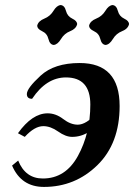

<svg xmlns="http://www.w3.org/2000/svg" viewBox="-20 -736 560 768"><path d="M155.8 11.7Q64.9 11.7 28.3 -73.7L52.7 -93.8Q81.5 -22 151.4 -22Q242.2 -22 291.7 -112.3Q341.3 -202.6 341.3 -317.9Q341.3 -426.3 243.7 -426.3Q165.5 -426.3 108.4 -340.8Q87.4 -340.8 87.4 -359.9Q87.4 -382.8 142.3 -433.3Q197.3 -483.9 298.8 -483.9Q458.5 -483.9 458.5 -312Q458.5 -162.1 369.4 -75.2Q280.3 11.7 155.8 11.7ZM268.6 -188.5Q242.7 -188.5 212.4 -210Q182.1 -231.4 153.3 -231.4Q118.2 -231.4 79.1 -188.5L51.8 -203.1Q108.9 -282.7 170.4 -282.7Q203.1 -282.7 232.7 -260Q262.2 -237.3 291 -237.3Q325.2 -237.3 367.2 -284.7L394 -268.6Q340.3 -188.5 268.6 -188.5ZM194.8 -556.2Q179.2 -557.6 173.8 -579.8Q168.5 -602.1 148.7 -611.1Q128.9 -620.1 128.9 -633.8Q133.3 -651.9 157 -661.4Q180.7 -670.9 193.8 -692.6Q207 -714.4 222.7 -715.8Q238.3 -714.4 243.9 -692.6Q249.5 -670.9 269 -661.6Q288.6 -652.3 288.6 -639.2Q284.2 -620.6 260.7 -611.3Q237.3 -602.1 223.9 -579.8Q210.4 -557.6 194.8 -556.2ZM402.3 -556.2Q386.7 -557.6 381.3 -579.8Q376 -602.1 356.2 -611.1Q336.4 -620.1 336.4 -633.8Q340.8 -651.9 364.5 -661.4Q388.2 -670.9 401.4 -692.6Q414.6 -714.4 430.2 -715.8Q445.8 -714.4 451.4 -692.6Q457 -670.9 476.6 -661.6Q496.1 -652.3 496.1 -639.2Q491.7 -620.6 468.3 -611.3Q444.8 -602.1 431.4 -579.8Q418 -557.6 402.3 -556.2Z"/></svg>

Font: Kelvinch
Style: Bold Italic
Weight: 700
Italic angle: -10°
Designer: Paul James Miller
Foundry: High-Logic / Made with FontCreator
Version: Version 3.30 September 23, 2016